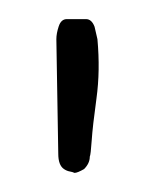

<svg xmlns="http://www.w3.org/2000/svg" viewBox="-20 -112 166 201"><path d="M74 52Q74 59 68 65Q61 69 58 69Q56 68 53 67.5Q50 67 47 65Q41 61 41 49L39 -71Q39 -77 41.5 -84.5Q44 -92 50 -92H70Q76 -92 79 -84L82 -71Q85 -38 81 -9Q77 20 76 35Q75 50 74 52Z"/></svg>

Font: Chathura ExtraBold
Style: Regular
Weight: 800
Designer: Appaji Ambarisha Darbha
Foundry: Aditya Fonts
Version: Version 1.002 2016